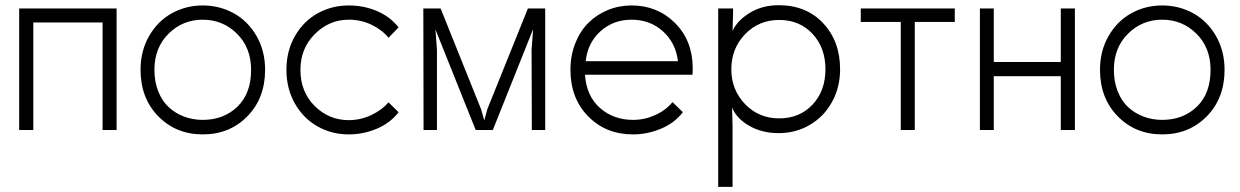

<svg xmlns="http://www.w3.org/2000/svg" viewBox="-20 -503 4797 743"><path d="M108.9 -416V0H54.2V-470.2H431.2V0H377V-416Z M577.6 -232.9Q577.6 -186.5 592.5 -149.2Q607.4 -111.8 633.1 -88.1Q658.7 -64.5 692.4 -51.8Q726.1 -39.1 764.6 -39.1Q845.7 -39.1 898.7 -90.1Q951.7 -141.1 951.7 -232.9Q951.7 -318.4 897 -372.6Q842.3 -426.8 764.6 -426.8Q687 -426.8 632.3 -372.6Q577.6 -318.4 577.6 -232.9ZM523.9 -232.9Q523.9 -306.2 557.1 -363.8Q590.3 -421.4 645 -451.7Q699.7 -481.9 764.6 -481.9Q829.6 -481.9 884.5 -451.7Q939.5 -421.4 972.7 -363.8Q1005.9 -306.2 1005.9 -232.9Q1005.9 -123 937.3 -53Q868.7 17.1 764.6 17.1Q661.1 17.1 592.5 -53Q523.9 -123 523.9 -232.9Z M1522.5 -68.8Q1490.2 -26.9 1438.2 -4.9Q1386.2 17.1 1329.6 17.1Q1263.2 17.1 1208.3 -14.2Q1153.3 -45.4 1120.8 -103Q1088.4 -160.6 1088.4 -232.9Q1088.4 -306.2 1121.6 -363.8Q1154.8 -421.4 1209.7 -451.7Q1264.6 -481.9 1329.6 -481.9Q1387.7 -481.9 1438.5 -460.4Q1489.3 -439 1522.5 -397L1483.4 -356.9Q1459 -387.2 1418.2 -407Q1377.4 -426.8 1329.6 -426.8Q1253.9 -426.8 1198.2 -371.1Q1142.6 -315.4 1142.6 -232.9Q1142.6 -147.5 1197.8 -92.8Q1252.9 -38.1 1329.6 -38.1Q1376 -38.1 1417.2 -57.9Q1458.5 -77.6 1483.4 -106.9Z M1618.2 -470.2H1685.1L1841.8 -80.1L1854 -37.1L1865.7 -80.1L2022.9 -470.2H2089.8V0H2038.1L2037.1 -310.1L2043 -390.1L1887.2 0H1820.8L1665 -389.2L1670.9 -310.1V0H1619.1Z M2622.6 -68.8Q2590.3 -26.9 2537.8 -4.9Q2485.4 17.1 2429.7 17.1Q2324.7 17.1 2256.1 -52.7Q2187.5 -122.6 2187.5 -232.9Q2187.5 -288.1 2206.1 -335.2Q2224.6 -382.3 2256.6 -414.3Q2288.6 -446.3 2332 -464.1Q2375.5 -481.9 2424.3 -481.9Q2523.4 -481.9 2591.3 -414.8Q2659.2 -347.7 2660.6 -243.2Q2660.6 -222.7 2659.7 -213.9H2243.7Q2249.5 -130.9 2302 -85Q2354.5 -39.1 2429.7 -39.1Q2474.1 -39.1 2514.9 -57.4Q2555.7 -75.7 2582.5 -107.9ZM2246.6 -266.1H2603.5Q2595.2 -336.9 2545.4 -381.8Q2495.6 -426.8 2424.3 -426.8Q2353 -426.8 2303.5 -381.8Q2253.9 -336.9 2246.6 -266.1Z M2995.1 -44.9Q3074.2 -44.9 3124.3 -98.1Q3174.3 -151.4 3174.3 -234.9Q3174.3 -318.4 3124.3 -372.1Q3074.2 -425.8 2995.1 -425.8Q2916.5 -425.8 2863.3 -370.6Q2810.1 -315.4 2810.1 -234.9Q2810.1 -155.3 2863.3 -100.1Q2916.5 -44.9 2995.1 -44.9ZM2759.3 220.2V-470.2H2816.9V-460L2814.9 -382.8Q2832 -422.9 2880.9 -452.9Q2929.7 -482.9 2993.2 -482.9Q3100.1 -482.9 3165.5 -413.1Q3231 -343.3 3231 -234.9Q3231 -165 3199.7 -108.4Q3168.5 -51.8 3114 -19.8Q3059.6 12.2 2993.2 12.2Q2928.7 12.2 2879.4 -16.1Q2830.1 -44.4 2813 -86.9L2814.9 -9.8V220.2Z M3520 0H3465.8V-418H3311V-470.2H3674.8V-418H3520Z M4139.6 -470.2V0H4085V-208H3825.7V0H3772V-470.2H3825.7V-263.2H4085V-470.2Z M4290.5 -232.9Q4290.5 -186.5 4305.4 -149.2Q4320.3 -111.8 4345.9 -88.1Q4371.6 -64.5 4405.3 -51.8Q4439 -39.1 4477.5 -39.1Q4558.6 -39.1 4611.6 -90.1Q4664.6 -141.1 4664.6 -232.9Q4664.6 -318.4 4609.9 -372.6Q4555.2 -426.8 4477.5 -426.8Q4399.9 -426.8 4345.2 -372.6Q4290.5 -318.4 4290.5 -232.9ZM4236.8 -232.9Q4236.8 -306.2 4270 -363.8Q4303.2 -421.4 4357.9 -451.7Q4412.6 -481.9 4477.5 -481.9Q4542.5 -481.9 4597.4 -451.7Q4652.3 -421.4 4685.5 -363.8Q4718.8 -306.2 4718.8 -232.9Q4718.8 -123 4650.1 -53Q4581.5 17.1 4477.5 17.1Q4374 17.1 4305.4 -53Q4236.8 -123 4236.8 -232.9Z"/></svg>

Font: Kreadon Light
Style: Regular
Weight: 300
Designer: kohakuno
Foundry: StudioGnu
Version: Version 1.000;Glyphs 3.1.2 (3151)